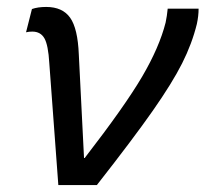

<svg xmlns="http://www.w3.org/2000/svg" viewBox="-20 -533 592 553"><path d="M207 -376 222 -78H224Q340 -228 389.5 -312.5Q439 -397 457 -468Q461 -487 463 -508H552Q552 -487 547 -464Q533 -407 504.5 -350.5Q476 -294 420 -214Q364 -134 259 0H148L122 -351Q119 -403 108 -422.5Q97 -442 73 -442Q63 -442 55 -440L72 -507Q89 -513 113 -513Q160 -513 182 -482Q204 -451 207 -376Z"/></svg>

Font: CST
Style: Italic
Weight: 400
Italic angle: -14°
Version: Version 1.00